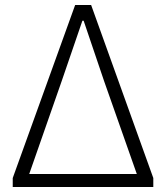

<svg xmlns="http://www.w3.org/2000/svg" viewBox="-20 -749 665 769"><path d="M31 0H594V-36L345 -729H281L31 -36ZM97 -52 227 -424 310 -666H315L397 -424L528 -52Z"/></svg>

Font: Noto Sans TC Light
Style: Regular
Weight: 300
Designer: Ryoko NISHIZUKA 西塚涼子 (kana, bopomofo & ideographs); Paul D. Hunt (Latin, Greek & Cyrillic); Sandoll Communications 산돌커뮤니
Foundry: Adobe
Version: Version 2.004;hotconv 1.0.118;makeotfexe 2.5.65603